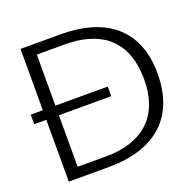

<svg xmlns="http://www.w3.org/2000/svg" viewBox="-137 -915 1108 1089"><g transform="rotate(-20 416.5 -370.5)"><path d="M336 30C627 30 780 -117 780 -374C780 -641 612 -771 340 -771H97V-401H24V-343H97V30ZM489 -343V-401H173V-709H344C541 -709 697 -620 697 -370C697 -132 550 -32 344 -32H173V-343Z"/></g></svg>

Font: LINE Seed JP_OTF Regular
Style: Regular
Weight: 400
Designer: LY Corporation & Fontrix & Fontworks
Version: Version 1.002